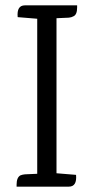

<svg xmlns="http://www.w3.org/2000/svg" viewBox="-20 -697 350 717"><path d="M237 0H42V-8Q42 -34 56 -42Q63 -45 73 -46L119 -48V-627L46 -633Q42 -677 73 -677H268V-669Q268 -642 254 -636Q247 -632 237 -631L191 -629V-50L264 -44Q268 0 237 0Z"/></svg>

Font: Karma
Style: Regular
Weight: 400
Designer: Joana Correia
Foundry: Indian Type Foundry
Version: Version 1.202;PS 1.0;hotconv 1.0.78;makeotf.lib2.5.61930; tt